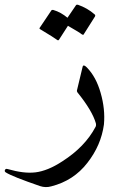

<svg xmlns="http://www.w3.org/2000/svg" viewBox="-103 -561 522 811"><path d="M246 -279Q247 -283 249 -284Q254 -286 264 -276Q303 -236 322 -169Q342 -100 336 -35Q324 53 266 127Q208 202 114 226Q90 233 66 225Q8 205 -28.5 190.5Q-65 176 -79 167Q-83 164 -83 161Q-83 157 -80 154Q-77 151 -71 153Q-36 163 -7 166.5Q22 170 47 167Q72 164 100.5 152.5Q129 141 161 120Q256 59 300 -24Q304 -30 302 -40Q287 -93 224 -171Q221 -176 222 -179ZM218 -539Q220 -542 226 -541Q246 -534 263.5 -524Q281 -514 297 -500Q301 -496 298 -491L250 -415Q248 -412 241 -417Q238 -420 224 -428.5Q210 -437 184 -452L146 -393Q143 -388 136 -394Q132 -397 115 -408Q98 -419 66 -438Q62 -441 65 -444L114 -517Q116 -520 122 -519Q139 -514 154 -505.5Q169 -497 182 -486Z"/></svg>

Font: Amiri
Style: Regular
Weight: 400
Designer: Khaled Hosny
Version: Version 0.114